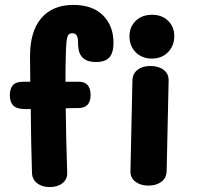

<svg xmlns="http://www.w3.org/2000/svg" viewBox="-20 -760 806 780"><path d="M441 -586Q441 -545 424 -526.5Q407 -508 370 -508Q303 -508 298 -569Q297 -575 297 -591Q297 -607 291.5 -616Q286 -625 273 -625Q262 -625 257 -617Q252 -609 250 -589Q248 -569 247 -524Q246 -494 246 -428H300Q348 -428 348 -374Q348 -321 298 -321Q265 -321 247 -320Q248 -211 253 -59Q254 -32 234 -16Q214 0 182 0Q151 0 131 -15.5Q111 -31 110 -57Q106 -178 105 -317H82Q48 -317 34 -331Q20 -345 20 -373Q20 -399 32 -413.5Q44 -428 76 -428H103L102 -532Q102 -633 148 -686.5Q194 -740 278 -740Q356 -740 398.5 -697.5Q441 -655 441 -586ZM506 -612Q506 -651 531.5 -675.5Q557 -700 598 -700Q638 -700 663 -675.5Q688 -651 688 -613Q688 -574 662.5 -548Q637 -522 597 -522Q557 -522 531.5 -547.5Q506 -573 506 -612ZM510 -65 518 -434Q519 -461 539 -476.5Q559 -492 591 -492Q624 -492 645 -476Q666 -460 665 -432L657 -64Q656 -37 635.5 -21.5Q615 -6 583 -6Q551 -6 530 -22Q509 -38 510 -65Z"/></svg>

Font: Mali
Style: Bold
Weight: 700
Designer: Kitiyaporn Chalermlarp | Katatrad Aksorn Co.,Ltd.
Foundry: Cadson Demak Co.,Ltd.
Version: Version 1.000; ttfautohint (v1.6)